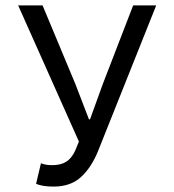

<svg xmlns="http://www.w3.org/2000/svg" viewBox="-20 -676 640 708"><path d="M178 12Q156 12 141 9.5Q126 7 113 2L131 -74Q138 -71 148 -69Q158 -67 173 -67Q204 -67 224 -79.5Q244 -92 257 -120L271 -154L47 -656H137L258 -366L308 -236H312L359 -366L471 -656H556L342 -120Q317 -58 278.5 -23Q240 12 178 12Z"/></svg>

Font: Source Code Variable
Style: Regular
Weight: 400
Monospace: yes
Designer: Paul D. Hunt, Teo Tuominen
Foundry: Adobe Systems Incorporated
Version: Version 1.010;hotconv 1.0.106;makeotfexe 2.5.65593